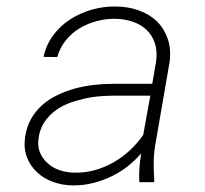

<svg xmlns="http://www.w3.org/2000/svg" viewBox="-20 -558 627 588"><path d="M406.7 0H451.7L452.6 -5.4Q450.7 -31.2 450.7 -56.9Q450.7 -82.5 454.6 -108.9L499.5 -368.7Q504.4 -408.7 493.4 -439.9Q482.4 -471.2 459.5 -493.7Q436.5 -515.1 403.8 -526.6Q371.1 -538.1 333 -538.1Q296.9 -538.6 261 -528.3Q225.1 -518.1 194.8 -498.5Q164.6 -479 143.1 -450.2Q121.6 -421.4 113.3 -383.8L155.3 -383.3Q163.6 -412.1 181.2 -434.1Q198.7 -456.1 222.7 -470.7Q246.6 -485.4 274.4 -492.9Q302.2 -500.5 331.5 -500.5Q361.3 -500 386.5 -491.5Q411.6 -482.9 429.2 -466.3Q446.3 -449.7 454.3 -425.5Q462.4 -401.4 458 -369.6L446.3 -301.3H324.7Q296.9 -301.3 267.3 -297.9Q237.8 -294.4 210 -287.1Q181.6 -279.3 155.8 -266.8Q129.9 -254.4 109.4 -236.3Q88.4 -217.8 74.7 -193.1Q61 -168.5 56.6 -136.2Q52.2 -102.5 62.7 -75.7Q73.2 -48.8 93.8 -30.3Q113.8 -11.2 142.1 -1Q170.4 9.3 201.7 9.8Q234.4 10.3 265.4 2.4Q296.4 -5.4 324.7 -19.5Q349.6 -31.7 371.8 -49.3Q394 -66.9 412.6 -88.4Q408.7 -65.9 407 -44.4Q405.3 -22.9 406.7 0ZM205.6 -29.3Q182.1 -29.8 160.9 -37.4Q139.6 -44.9 125 -59.1Q109.4 -72.8 101.8 -92.5Q94.2 -112.3 98.6 -137.7Q102.5 -163.1 114.7 -182.1Q127 -201.2 144.5 -215.3Q161.1 -229 181.9 -238Q202.6 -247.1 225.1 -252.4Q251 -259.8 278.1 -262.5Q305.2 -265.1 329.6 -265.1H440.4L418.5 -144.5Q400.4 -118.7 377.2 -97.2Q354 -75.7 327.1 -60.5Q299.8 -44.9 269 -36.6Q238.3 -28.3 205.6 -29.3Z"/></svg>

Font: Roboto Mono ExtraLight
Style: Italic
Weight: 250
Italic angle: -10°
Monospace: yes
Designer: Google
Version: Version 3.000